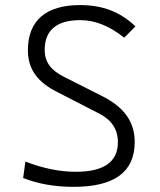

<svg xmlns="http://www.w3.org/2000/svg" viewBox="-20 -723 626 753"><path d="M269 9.8C429.2 9.8 508.3 -48.8 508.3 -166C508.3 -246.6 465.3 -303.7 380.4 -346.2L230.5 -421.9C181.2 -446.8 155.3 -478 155.3 -527.3C155.3 -605 202.6 -644 294.9 -644C352.5 -644 407.7 -622.1 467.3 -575.2L511.2 -619.6C451.2 -676.8 381.8 -703.1 294.4 -703.1C159.7 -703.1 89.4 -642.1 89.4 -525.9C89.4 -449.7 129.4 -399.4 205.1 -361.8L369.6 -277.3C418 -252.4 442.4 -215.3 442.4 -165.5C442.4 -87.9 387.7 -49.3 276.9 -49.3C213.4 -49.3 147.9 -63 79.6 -89.4L70.8 -24.9C128.9 -2 194.3 9.8 269 9.8Z"/></svg>

Font: Cascadia Mono NF Light
Style: Regular
Weight: 300
Monospace: yes
Designer: Aaron Bell
Foundry: Saja Typeworks
Version: Version 2404.023